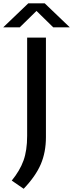

<svg xmlns="http://www.w3.org/2000/svg" viewBox="-72 -967 442 1160"><path d="M71 173.5 -1 124Q48 64 70 3Q92 -58 92 -146V-740H205.5V-138.5Q205.5 -47.5 174.5 25Q143.5 97.5 71 173.5ZM-52.5 -802 99 -947H198L349.5 -802H249.5L148.5 -901L47.5 -802Z"/></svg>

Font: Encode Sans Exp Md
Style: Regular
Weight: 500
Width: 7
Designer: Multiple Designers
Foundry: Impallari Type
Version: Version 3.002; ttfautohint (v1.8.3) -l 8 -r 50 -G 200 -x 14 